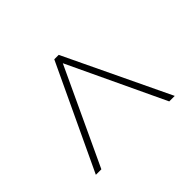

<svg xmlns="http://www.w3.org/2000/svg" viewBox="-103 -875 764 764"><g transform="rotate(-45 279.5 -493.0)"><path d="M57 -272 265 -714H290L501 -272H470L278 -679L88 -272Z"/></g></svg>

Font: Noto Serif Tamil Thin
Style: Italic
Weight: 100
Italic angle: -12°
Designer: Indian Type Foundry, Tom Grace, and the Monotype Design Team
Foundry: Monotype Imaging Inc.
Version: Version 2.003; ttfautohint (v1.8.4.7-5d5b)